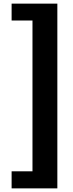

<svg xmlns="http://www.w3.org/2000/svg" viewBox="-20 -790 402 1058"><path d="M44 248V154H159V-677H44V-770H296V248Z"/></svg>

Font: Junction
Style: Bold
Weight: 700
Designer: Caroline Hadilaksono
Foundry: Caroline Hadilaksono, Tyler Finck, The League of Moveable Type
Version: Version 2.000; ttfautohint (v1.8.3)